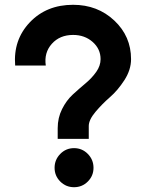

<svg xmlns="http://www.w3.org/2000/svg" viewBox="-20 -779 616 809"><path d="M223.1 -238.8Q223.1 -282.7 241.5 -319.3Q259.8 -356 286.9 -380.9Q314 -405.8 340.6 -428Q367.2 -450.2 385.5 -476.1Q403.8 -502 403.8 -529.8Q403.8 -572.8 370.4 -602.3Q336.9 -631.8 288.1 -631.8Q231.9 -631.8 198.5 -594.5Q165 -557.1 172.9 -502.9H43.9Q35.2 -610.8 105.5 -684.8Q175.8 -758.8 288.1 -758.8Q391.1 -758.8 461.7 -692.4Q532.2 -626 532.2 -529.8Q532.2 -484.9 504.2 -441.4Q476.1 -397.9 443.1 -369.4Q410.2 -340.8 382.1 -307.4Q354 -273.9 354 -248V-193.8H223.1ZM350.1 -14.2Q326.2 9.8 292 9.8Q257.8 9.8 233.9 -14.2Q210 -38.1 210 -72Q210 -106 233.9 -130.4Q257.8 -154.8 292 -154.8Q326.2 -154.8 350.1 -130.4Q374 -106 374 -72Q374 -38.1 350.1 -14.2Z"/></svg>

Font: Oakes Grotesk
Style: Bold
Weight: 700
Designer: Samuel Oakes
Foundry: Samuel Oakes
Version: Version 1.0 | wf-rip DC20170320